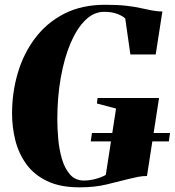

<svg xmlns="http://www.w3.org/2000/svg" viewBox="-20 -773 732 804"><path d="M313.5 11.5Q231.5 11.5 176.8 -15Q122 -41.5 90 -86Q58 -130.5 44.2 -185.5Q30.5 -240.5 30.5 -298Q30.5 -386.5 54.8 -468.2Q79 -550 127.8 -614.2Q176.5 -678.5 249.5 -715.8Q322.5 -753 420.5 -753Q472.5 -753 507.8 -749Q543 -745 567.5 -739.5Q592 -734 612.5 -730Q624 -728 635.5 -726.5Q647 -725 660 -725L632 -545H526L504.5 -695Q498 -703.5 474.5 -713.5Q451 -723.5 416 -723.5Q373 -723.5 337.2 -688.5Q301.5 -653.5 275.2 -591.5Q249 -529.5 234.5 -447.8Q220 -366 220 -273Q220 -236.5 223.8 -192.5Q227.5 -148.5 239 -108.5Q250.5 -68.5 272.8 -42.8Q295 -17 332 -17Q354.5 -17 379.5 -23.5Q404.5 -30 423 -40.5L466 -318.5L386 -339.5L388.5 -362.5H646L595.5 -36Q577 -36 558.5 -32.5Q540 -29 520.5 -24Q479.5 -14 428.8 -1.2Q378 11.5 313.5 11.5ZM360 -181 365 -216H692L687 -181Z"/></svg>

Font: Merriweather 144pt Black
Style: Italic
Weight: 900
Italic angle: -7.8°
Version: Version 2.101